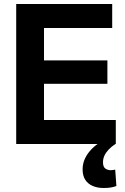

<svg xmlns="http://www.w3.org/2000/svg" viewBox="-20 -720 623 960"><path d="M61 0V-700H541V-580H200V-418H517V-301H200V-120H559V0ZM498 220Q467 220 443 209.5Q419 199 406 178.5Q393 158 393 127Q393 98 405 72.5Q417 47 438 25.5Q459 4 485 -11L557 0Q537 13 523 28Q509 43 502 58.5Q495 74 495 92Q495 114 506.5 122.5Q518 131 534 131Q541 131 546 130Q551 129 556 128L562 210Q549 215 534 217.5Q519 220 498 220Z"/></svg>

Font: Georama ExtraCondensed Thin SemiBold
Style: Regular
Weight: 600
Version: Version 1.001